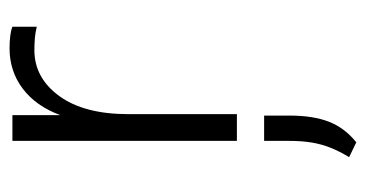

<svg xmlns="http://www.w3.org/2000/svg" viewBox="-202 -314 766 402"><g transform="rotate(-90 181.0 -113.0)"><path d="M87 0V-470H141V-370Q160 -421 196.5 -448.5Q233 -476 281 -476Q295 -476 307 -474.5Q319 -473 326 -470V-419Q314 -422 302 -423Q290 -424 277 -424Q219 -424 181 -372Q143 -320 143 -227V0ZM84 250 53 235Q65 215 72.5 196.5Q80 178 83.5 157Q87 136 87 110V57H140V110Q140 160 127 193Q114 226 84 250Z"/></g></svg>

Font: Gantari Light
Style: Regular
Weight: 300
Designer: Anugrah Pasau
Foundry: Lafontype
Version: Version 1.000; ttfautohint (v1.8.3)